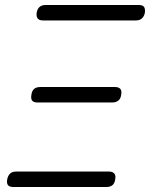

<svg xmlns="http://www.w3.org/2000/svg" viewBox="-20 -750 640 770"><path d="M406 0H34Q18 0 12 -7.5Q6 -15 9 -31Q12 -46 20.5 -54Q29 -62 45 -62H417Q432 -62 438.5 -54Q445 -46 442 -31Q440 -15 431 -7.5Q422 0 406 0ZM430 -339H131Q115 -339 109 -346.5Q103 -354 106 -370Q108 -386 117 -393.5Q126 -401 141 -401H441Q456 -401 462.5 -393.5Q469 -386 466 -370Q464 -354 454.5 -346.5Q445 -339 430 -339ZM525 -668H153Q137 -668 131 -676Q125 -684 127 -699Q130 -715 139 -722.5Q148 -730 164 -730H536Q552 -730 557.5 -722.5Q563 -715 561 -699Q558 -684 549 -676Q540 -668 525 -668Z"/></svg>

Font: Maple Mono NL ExtraLight
Style: Italic
Weight: 275
Italic angle: -10°
Monospace: yes
Designer: subframe7536
Version: Version 7.000